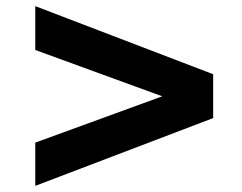

<svg xmlns="http://www.w3.org/2000/svg" viewBox="-20 -594 790 626"><path d="M95 12V-129L509 -280L95 -431V-574L675 -352V-209Z"/></svg>

Font: Archivo SemiBold Expanded Black
Style: Regular
Weight: 900
Width: 7
Version: Version 2.001